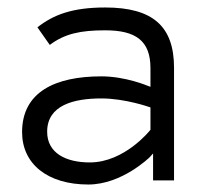

<svg xmlns="http://www.w3.org/2000/svg" viewBox="-20 -482 530 513"><path d="M39 -129C39 -44 107 11 216 11C306 11 380 -62 380 -62L389 -72V0H445V-301C445 -412 388 -462 261 -462C172 -462 122 -442 80 -409L113 -362C153 -392 195 -401 261 -401C343 -401 382 -373 382 -300V-250L374 -253C374 -253 315 -278 251 -278C127 -278 39 -236 39 -129ZM106 -130C106 -201 177 -219 251 -219C314 -219 379 -196 379 -196L382 -195V-135L381 -134C381 -134 313 -48 220 -48C156 -48 106 -73 106 -130Z"/></svg>

Font: Charger Sport
Style: LitExt
Weight: 300
Designer: Jasper
Foundry: Cannot Into Space Fonts
Version: Version 1.1